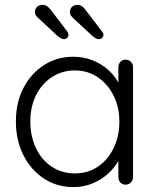

<svg xmlns="http://www.w3.org/2000/svg" viewBox="-20 -755 642 785"><path d="M494 -511Q507 -511 515.5 -502Q524 -493 524 -480V-30Q524 -18 515 -9Q506 0 494 0Q480 0 472 -9Q464 -18 464 -30V-149L481 -157Q481 -129 465.5 -100Q450 -71 423 -46Q396 -21 359.5 -5.5Q323 10 280 10Q213 10 159.5 -25Q106 -60 75.5 -121Q45 -182 45 -258Q45 -336 76 -395.5Q107 -455 160 -489Q213 -523 279 -523Q322 -523 359.5 -508Q397 -493 425 -467Q453 -441 469 -407.5Q485 -374 485 -338L464 -353V-480Q464 -493 472 -502Q480 -511 494 -511ZM286 -46Q339 -46 380 -73.5Q421 -101 444.5 -149.5Q468 -198 468 -258Q468 -317 444.5 -364Q421 -411 380 -439Q339 -467 286 -467Q234 -467 192.5 -440Q151 -413 127.5 -366Q104 -319 104 -258Q104 -198 127 -149.5Q150 -101 191.5 -73.5Q233 -46 286 -46ZM384 -595Q377 -595 370.5 -599Q364 -603 359 -607L280 -680Q274 -685 270 -691.5Q266 -698 266 -706Q266 -720 275 -727.5Q284 -735 296 -735Q307 -735 315 -729.5Q323 -724 327 -718L395 -629Q403 -620 403 -613Q403 -606 397.5 -600.5Q392 -595 384 -595ZM241 -595Q235 -595 228 -599Q221 -603 216 -607L138 -680Q131 -685 127 -691.5Q123 -698 123 -706Q123 -720 132 -727.5Q141 -735 153 -735Q165 -735 172.5 -729.5Q180 -724 185 -718L253 -629Q260 -620 260 -613Q260 -606 255 -600.5Q250 -595 241 -595Z"/></svg>

Font: Quicksand Light
Style: Regular
Weight: 400
Version: Version 3.004